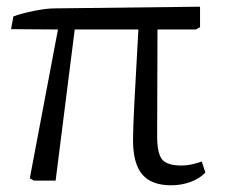

<svg xmlns="http://www.w3.org/2000/svg" viewBox="-20 -539 670 573"><path d="M491 14Q432 14 404.5 -18.5Q377 -51 377 -121Q377 -156 381 -232.5Q385 -309 393 -451H203L146 0H81L69 -7L153 -451L13 -452L20 -490Q44 -499 81.5 -506.5Q119 -514 143 -514L577 -519V-458L565 -451H450Q450 -376 449.5 -291.5Q449 -207 449 -132Q449 -81 464 -63Q479 -45 522 -45Q549 -45 582 -57L593 -24Q576 -6 548.5 4Q521 14 491 14Z"/></svg>

Font: Literata 12pt Light
Style: Regular
Weight: 300
Designer: Latin by Veronika Burian and Jose Scaglione. Greek by Irene Vlachou. Cyrillic by Vera Evstafieva.
Foundry: TypeTogether
Version: Version 3.002